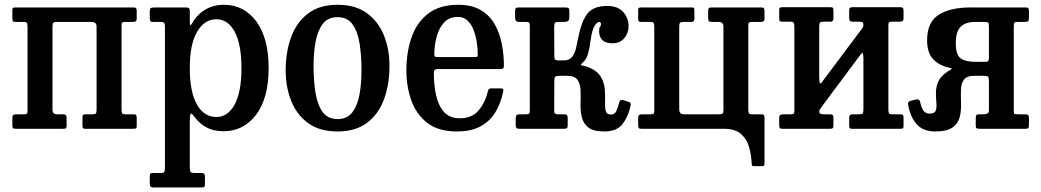

<svg xmlns="http://www.w3.org/2000/svg" viewBox="-20 -552 4464 823"><path d="M205 -82.5Q205 -62 225 -62H248.5Q258.5 -62 262 -59Q265.5 -56 265.5 -45V-15Q265.5 -6 263 -3Q260.5 0 251.5 0H47Q38 0 35.5 -3.2Q33 -6.5 33 -16V-46Q33 -56.5 37.2 -59.2Q41.5 -62 51 -62H81Q91 -62 94.5 -64.2Q98 -66.5 98 -76V-435.5Q98 -448.5 95.5 -453.2Q93 -458 80 -458H46Q38 -458 35.5 -461.2Q33 -464.5 33 -473V-509Q33 -517.5 36.8 -518.8Q40.5 -520 48.5 -520H552Q561 -520 563.5 -516.8Q566 -513.5 566 -504V-474Q566 -463.5 561.8 -460.8Q557.5 -458 548 -458H518Q508 -458 504.5 -455.8Q501 -453.5 501 -444V-84.5Q501 -71.5 503.2 -66.8Q505.5 -62 519 -62H553Q561 -62 563.5 -58.8Q566 -55.5 566 -47V-11Q566 -3 562.2 -1.5Q558.5 0 550.5 0H344.5Q336.5 0 335 -3.8Q333.5 -7.5 333.5 -15.5V-47.5Q333.5 -56 335.8 -59Q338 -62 345.5 -62H375Q386.5 -62 390.2 -65.2Q394 -68.5 394 -81.5V-437.5Q394 -458 373 -458H225Q213 -458 209 -454.8Q205 -451.5 205 -438.5Z M622 -479V-503Q622 -514.5 626.2 -517.2Q630.5 -520 641 -520H774.5Q786 -520 789.8 -517Q793.5 -514 793.5 -503V-463Q793.5 -445.5 796 -444.2Q798.5 -443 803.5 -452Q824 -489 859 -510.2Q894 -531.5 939.5 -531.5Q1026 -531.5 1078.8 -460Q1131.5 -388.5 1131.5 -260Q1131.5 -131.5 1078 -60.5Q1024.5 10.5 938 10.5Q895 10.5 864.8 -6Q834.5 -22.5 813.5 -51.5Q802 -67.5 797.8 -64.8Q793.5 -62 793.5 -22.5V166Q793.5 181.5 797.5 185.5Q801.5 189.5 814.5 189.5H841Q852 189.5 855.2 192.8Q858.5 196 858.5 208V235Q858.5 246.5 855.8 249Q853 251.5 842 251.5H638.5Q627.5 251.5 624.8 247.2Q622 243 622 233V206.5Q622 196.5 624 193Q626 189.5 636 189.5H669Q681.5 189.5 684.2 185Q687 180.5 687 166V-438Q687 -452 682.5 -455Q678 -458 668.5 -458H635.5Q626.5 -458 624.2 -462.2Q622 -466.5 622 -479ZM793.5 -260Q793.5 -158 824 -104.2Q854.5 -50.5 907.5 -50.5Q957 -50.5 986 -104.2Q1015 -158 1015 -260Q1015 -362.5 986 -416Q957 -469.5 907.5 -469.5Q856.5 -469.5 825 -416Q793.5 -362.5 793.5 -260Z M1204.5 -249.5Q1204.5 -329.5 1228 -393.2Q1251.5 -457 1300.5 -494.2Q1349.5 -531.5 1427 -531.5Q1504 -531.5 1553.2 -495.2Q1602.5 -459 1626 -399.5Q1649.5 -340 1649.5 -270Q1649.5 -190 1626 -126.2Q1602.5 -62.5 1553.2 -25.5Q1504 11.5 1427 11.5Q1349.5 11.5 1300.5 -24.5Q1251.5 -60.5 1228 -120Q1204.5 -179.5 1204.5 -249.5ZM1324 -270Q1324 -207.5 1332.2 -155.5Q1340.5 -103.5 1362.5 -72.5Q1384.5 -41.5 1427 -41.5Q1469 -41.5 1491.2 -71.8Q1513.5 -102 1521.5 -149.8Q1529.5 -197.5 1529.5 -250Q1529.5 -312.5 1521.5 -364.5Q1513.5 -416.5 1491.2 -447.5Q1469 -478.5 1427 -478.5Q1384.5 -478.5 1362.5 -448.2Q1340.5 -418 1332.2 -370.2Q1324 -322.5 1324 -270Z M1722 -250Q1722 -330 1744.8 -393.8Q1767.5 -457.5 1816.5 -494.5Q1865.5 -531.5 1944.5 -531.5Q2003.5 -531.5 2041.8 -508.2Q2080 -485 2101.2 -446.8Q2122.5 -408.5 2131.2 -362.5Q2140 -316.5 2140 -271Q2140 -261 2136.2 -258.5Q2132.5 -256 2122 -256H1855Q1839.5 -256 1839.5 -241.5Q1839.5 -189 1849.2 -144.2Q1859 -99.5 1883 -72.2Q1907 -45 1951 -45Q2003.5 -45 2031.8 -79Q2060 -113 2071.5 -161Q2072.5 -166.5 2075.2 -169.8Q2078 -173 2085.5 -173H2126.5Q2134.5 -173 2136.2 -170.5Q2138 -168 2137.5 -162Q2128 -113 2105.2 -73.8Q2082.5 -34.5 2041.8 -11.5Q2001 11.5 1938 11.5Q1859.5 11.5 1812.2 -24.8Q1765 -61 1743.5 -120.5Q1722 -180 1722 -250ZM1855.5 -307.5H2013.5Q2023.5 -307.5 2025.8 -309Q2028 -310.5 2028 -316.5Q2028 -340.5 2024 -368.8Q2020 -397 2010.5 -422.2Q2001 -447.5 1984.5 -463.5Q1968 -479.5 1942.5 -479.5Q1905.5 -479.5 1883.5 -455.5Q1861.5 -431.5 1851.8 -395Q1842 -358.5 1841.5 -321Q1841.5 -313 1843.8 -310.2Q1846 -307.5 1855.5 -307.5Z M2683.5 -101Q2674 -54 2649.2 -21.2Q2624.5 11.5 2571 11.5Q2523.5 11.5 2501.8 -5.8Q2480 -23 2473.8 -50.2Q2467.5 -77.5 2468.5 -108Q2469.5 -138.5 2468.5 -165.5Q2467.5 -192.5 2455.5 -209.8Q2443.5 -227 2411 -227H2378Q2362 -227 2359 -222.2Q2356 -217.5 2356 -201L2355.5 -79Q2355.5 -67.5 2359.2 -64.8Q2363 -62 2373 -62H2396.5Q2407 -62 2410.2 -58.2Q2413.5 -54.5 2413.5 -43.5V-16Q2413.5 -6.5 2410.2 -3.2Q2407 0 2397 0H2206.5Q2197 0 2193.8 -3.5Q2190.5 -7 2190.5 -16.5V-43.5Q2190.5 -55 2194.2 -58.5Q2198 -62 2208.5 -62H2234Q2245.5 -62 2248.2 -65Q2251 -68 2251 -81V-438Q2251 -451 2248.2 -454.5Q2245.5 -458 2235 -458H2207Q2196 -458 2192 -462.2Q2188 -466.5 2188 -479.5V-503Q2188 -514 2190.8 -517Q2193.5 -520 2204 -520H2402.5Q2413.5 -520 2417 -517.2Q2420.5 -514.5 2420.5 -503V-479Q2420.5 -465.5 2414.8 -461.8Q2409 -458 2399 -458H2374.5Q2362.5 -458 2359 -454.5Q2355.5 -451 2355.5 -434.5L2356 -316Q2356 -301.5 2359 -297.2Q2362 -293 2376 -293H2397Q2420.5 -293 2432.2 -308Q2444 -323 2449.2 -346Q2454.5 -369 2459 -392Q2472.5 -461.5 2498.2 -494Q2524 -526.5 2582.5 -526.5Q2629 -526.5 2651.8 -500Q2674.5 -473.5 2674.5 -441Q2674.5 -410.5 2656.2 -388.5Q2638 -366.5 2605 -366.5Q2576 -366.5 2562 -380.2Q2548 -394 2548 -417.5Q2548 -434 2552 -437Q2556 -440 2556 -448.5Q2556 -458 2547.5 -458Q2540.5 -458 2529.5 -442.8Q2518.5 -427.5 2511.5 -379Q2508 -348 2500.8 -322.2Q2493.5 -296.5 2476 -282Q2464 -272.5 2477.8 -270.8Q2491.5 -269 2508 -261.5Q2542.5 -246 2556.5 -221Q2570.5 -196 2572.5 -168.5Q2574.5 -141 2573.5 -116.5Q2572.5 -92 2576.5 -76.5Q2580.5 -61 2599 -61Q2614 -61 2621 -74.5Q2628 -88 2634 -112.5Q2637.5 -126 2650.5 -123L2671.5 -116.5Q2686 -113 2683.5 -101Z M3081 -437.5Q3081 -458 3060.5 -458H3032.5Q3022.5 -458 3019 -461Q3015.5 -464 3015.5 -475V-505Q3015.5 -514 3018.2 -517Q3021 -520 3029.5 -520H3243Q3252 -520 3254.5 -516.8Q3257 -513.5 3257 -504V-474Q3257 -463.5 3252.8 -460.8Q3248.5 -458 3239 -458H3204.5Q3195 -458 3191.2 -455.8Q3187.5 -453.5 3187.5 -444V-84.5Q3187.5 -71.5 3190 -66.8Q3192.5 -62 3205.5 -62H3244Q3252 -62 3254.5 -58.8Q3257 -55.5 3257 -47V146.5Q3257 153 3255.5 156.5Q3254 160 3247.5 160H3211.5Q3204.5 160 3203.5 157.8Q3202.5 155.5 3202 148.5Q3200.5 112.5 3191 78.5Q3181.5 44.5 3156.2 22.2Q3131 0 3082 0H2729.5Q2720.5 0 2718 -3.2Q2715.5 -6.5 2715.5 -16V-46Q2715.5 -56.5 2719.5 -59.2Q2723.5 -62 2733.5 -62H2767.5Q2777.5 -62 2781 -64.2Q2784.5 -66.5 2784.5 -76V-435.5Q2784.5 -448.5 2782.2 -453.2Q2780 -458 2766.5 -458H2728.5Q2720 -458 2717.8 -461.2Q2715.5 -464.5 2715.5 -473V-509Q2715.5 -517.5 2719 -518.8Q2722.5 -520 2731 -520H2945.5Q2953.5 -520 2955 -516.5Q2956.5 -513 2956.5 -504.5V-472.5Q2956.5 -458 2944.5 -458H2911Q2899.5 -458 2895.5 -454.8Q2891.5 -451.5 2891.5 -438.5V-82.5Q2891.5 -62 2912.5 -62H3061Q3073 -62 3077 -65.2Q3081 -68.5 3081 -81.5Z M3788 -84.5Q3788 -71.5 3790.2 -66.8Q3792.5 -62 3806 -62H3840Q3848 -62 3850.5 -58.8Q3853 -55.5 3853 -47V-11Q3853 -3 3849.2 -1.5Q3845.5 0 3837.5 0H3631Q3623.5 0 3621.8 -3.8Q3620 -7.5 3620 -15.5V-47.5Q3620 -62 3632.5 -62H3662Q3673.5 -62 3677.2 -65.2Q3681 -68.5 3681 -81.5V-301Q3681 -316 3678.8 -322.2Q3676.5 -328.5 3671 -321L3500 -91.5Q3497.5 -88 3494.8 -83.8Q3492 -79.5 3492 -73.5Q3492 -66 3497.2 -64Q3502.5 -62 3512 -62H3535.5Q3545.5 -62 3549 -59Q3552.5 -56 3552.5 -45V-15Q3552.5 -6 3549.8 -3Q3547 0 3538.5 0H3334Q3325 0 3322.5 -3.2Q3320 -6.5 3320 -16V-46Q3320 -56.5 3324 -59.2Q3328 -62 3338 -62H3368Q3377.5 -62 3381.2 -64.2Q3385 -66.5 3385 -76V-436.5Q3385 -449.5 3382.5 -454.2Q3380 -459 3367 -459H3333Q3324.5 -459 3322.2 -462.2Q3320 -465.5 3320 -474V-510Q3320 -518 3323.5 -519.5Q3327 -521 3335.5 -521H3541.5Q3549 -521 3550.8 -517.2Q3552.5 -513.5 3552.5 -505.5V-473.5Q3552.5 -459 3540.5 -459H3511Q3499.5 -459 3495.5 -455.8Q3491.5 -452.5 3491.5 -439.5V-224Q3491.5 -204.5 3494 -197.2Q3496.5 -190 3504 -201L3676.5 -431.5Q3681 -438 3681 -444Q3681 -455 3676.5 -457Q3672 -459 3661 -459H3637Q3627.5 -459 3623.8 -462Q3620 -465 3620 -476V-506Q3620 -515 3622.8 -518Q3625.5 -521 3634 -521H3839Q3848 -521 3850.5 -517.8Q3853 -514.5 3853 -505V-475Q3853 -464.5 3848.8 -461.8Q3844.5 -459 3835 -459H3805Q3795 -459 3791.5 -456.8Q3788 -454.5 3788 -445Z M3872.5 -105Q3870.5 -116.5 3884 -120L3908 -126Q3920.5 -129 3924 -115.5Q3929.5 -91 3938.2 -78Q3947 -65 3965 -65Q3986 -65 3990.8 -77.5Q3995.5 -90 3993.8 -110Q3992 -130 3991.8 -154.2Q3991.5 -178.5 4002 -202.5Q4012.5 -226.5 4043 -246Q4055.5 -254.5 4059.5 -256.5Q4063.5 -258.5 4043.5 -263.5Q4003.5 -272.5 3978.8 -299.8Q3954 -327 3954 -379.5Q3954 -457 4003.5 -488.5Q4053 -520 4139 -520H4377Q4386 -520 4388.2 -516.5Q4390.5 -513 4390.5 -503.5V-479Q4390.5 -466 4388 -462Q4385.5 -458 4373 -458H4344Q4329.5 -458 4327.5 -454.2Q4325.5 -450.5 4325.5 -435.5V-83Q4325.5 -68.5 4327.2 -65.2Q4329 -62 4344 -62H4373.5Q4383.5 -62 4387 -59Q4390.5 -56 4390.5 -45.5V-15.5Q4390.5 -6 4387.5 -3Q4384.5 0 4375.5 0H4178.5Q4169 0 4165.8 -2.5Q4162.5 -5 4162.5 -14.5V-44.5Q4162.5 -55.5 4165 -58.8Q4167.5 -62 4178 -62H4194Q4203.5 -62 4211.2 -64.8Q4219 -67.5 4219 -78.5V-203Q4219 -218.5 4215.5 -222.8Q4212 -227 4196.5 -227H4156Q4123 -227 4111.2 -209.8Q4099.5 -192.5 4099 -165.5Q4098.5 -138.5 4099.5 -108Q4100.5 -77.5 4093.8 -50.2Q4087 -23 4063.2 -5.8Q4039.5 11.5 3988 11.5Q3936.5 11.5 3908.8 -20.2Q3881 -52 3872.5 -105ZM4207 -287Q4219 -287 4219 -303V-435.5Q4219 -452 4216 -455Q4213 -458 4196.5 -458H4159.5Q4118.5 -458 4097.8 -437.2Q4077 -416.5 4077 -367Q4077 -317 4097.8 -302Q4118.5 -287 4159.5 -287Z"/></svg>

Font: Besley* Narrow Medium
Style: Regular
Weight: 500
Width: 4
Designer: Owen Earl
Foundry: indestructible type*
Version: Version 3.000; ttfautohint (v1.8.3)